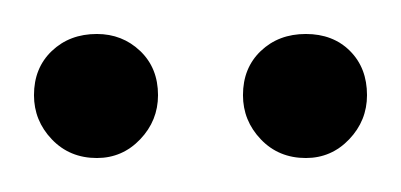

<svg xmlns="http://www.w3.org/2000/svg" viewBox="-20 -686 236 113"><path d="M37 -666Q52 -666 62.5 -656Q73 -646 73 -630Q73 -615 62.5 -604Q52 -593 37 -593Q21 -593 10.5 -604Q0 -615 0 -630Q0 -646 10.5 -656Q21 -666 37 -666ZM196 -630Q196 -615 185.5 -604Q175 -593 160 -593Q144 -593 133.5 -604Q123 -615 123 -630Q123 -646 133.5 -656Q144 -666 160 -666Q176 -666 186 -656Q196 -646 196 -630Z"/></svg>

Font: Dosis
Style: Book
Weight: 400
Designer: EdgarTolentino, PabloImpallari, IginoMarini
Foundry: EdgarTolentino, PabloImpallari, IginoMarini
Version: Version 1.007